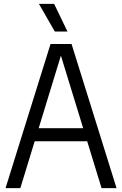

<svg xmlns="http://www.w3.org/2000/svg" viewBox="-20 -966 627 986"><path d="M8.5 0 239.5 -740H347.5L578.5 0H501.5L286 -702.5H299.5L84.5 0ZM123 -240.5 139.5 -307.5H447L463.5 -240.5ZM261.5 -804 180 -946H258L326.5 -804Z"/></svg>

Font: Encode Sans SC Condensed
Style: Regular
Weight: 400
Width: 3
Designer: Multiple Designers
Foundry: Impallari Type
Version: Version 3.002